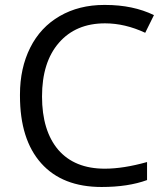

<svg xmlns="http://www.w3.org/2000/svg" viewBox="-20 -744 671 774"><path d="M389.6 9.8Q231.4 9.8 146 -85.9Q60.5 -181.6 60.5 -357.9Q60.5 -360.4 60.5 -362.8Q60.5 -469.2 101.8 -551.8Q143.1 -634.3 220.9 -679.2Q298.8 -724.1 399.9 -724.1Q399.9 -724.1 404.3 -724.1Q516.1 -724.1 600.6 -683.1L565.4 -611.8Q483.9 -649.9 403.3 -649.9Q285.6 -649.9 217.5 -571.5Q149.4 -493.2 149.4 -355.2Q149.4 -217.3 214.8 -140.1Q280.8 -64 402.3 -64Q477.5 -64 572.8 -90.8V-18.1Q496.6 9.8 389.6 9.8Z"/></svg>

Font: OpenSansHebrew-Regular
Style: Regular
Weight: 400
Foundry: Ascender Corporation, Yanek Iontef
Version: Version 2.001;PS 002.001;hotconv 1.0.70;makeotf.lib2.5.58329